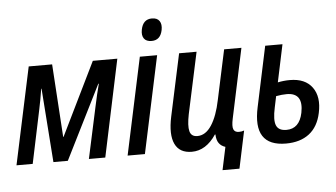

<svg xmlns="http://www.w3.org/2000/svg" viewBox="-56 -840 1857 1062"><g transform="rotate(-5 872.0 -309.0)"><path d="M5 0 120 -539H250L276 -134H278L476 -539H612L498 0H407L469 -287Q476 -319 483 -350Q490 -381 498 -410H495L290 0H210L180 -410H178Q174 -382 168.5 -353Q163 -324 157 -295L95 0Z M810 -620Q780 -620 767.5 -638Q755 -656 761 -687Q772 -744 822 -744Q851 -744 863.5 -725.5Q876 -707 870 -676Q859 -620 810 -620ZM622 0 737 -539H833L718 0Z M1138 126 1165 -1Q1142 -8 1129.5 -25.5Q1117 -43 1116 -74H1113Q1057 10 978 10Q910 10 885 -42.5Q860 -95 881 -194L955 -539H1052L979 -199Q966 -135 974 -104.5Q982 -74 1016 -74Q1062 -74 1095 -124.5Q1128 -175 1146 -264L1205 -539H1301L1219 -153Q1210 -111 1217 -94Q1224 -77 1247 -77Q1263 -77 1276 -82L1232 126Z M1501 10Q1315 10 1362 -205L1433 -539H1529L1485 -331Q1518 -338 1552 -338Q1637 -338 1676 -284.5Q1715 -231 1696 -143Q1680 -67 1630 -28.5Q1580 10 1501 10ZM1456 -194Q1441 -126 1453.5 -95.5Q1466 -65 1510 -65Q1582 -65 1600 -152Q1622 -262 1528 -262Q1516 -262 1500 -260.5Q1484 -259 1469 -256Z"/></g></svg>

Font: Noto Sans Condensed Medium
Style: Italic
Weight: 500
Width: 3
Italic angle: -12°
Designer: Monotype Design Team
Foundry: Monotype Imaging Inc.
Version: Version 2.013; ttfautohint (v1.8.4.7-5d5b)